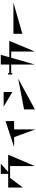

<svg xmlns="http://www.w3.org/2000/svg" viewBox="2026 -2884 947 5040"><g transform="rotate(-90 2500.0 -364.5)"><path d="M959 -624 660 77V-574H348L97 -239V-623L455 -624L456 -818H724L507 -624Z M1841 -693V-468H1623V89L1420 -468H1160Z M2605 -743V-514L2221 -743ZM2148 -207 2942 -359 2946 -356 2148 78Z M3947 -595 3675 57H3667V-545H3503L3331 57H3325V-545H3103V-517H3063V-624H3103V-595H3325V-818H3581L3517 -595Z M4132 -486H4939V-482L4132 -252Z"/></g></svg>

Font: Chokokutai
Style: Regular
Weight: 400
Designer: 108号,108go
Foundry: Font Zone 108
Version: Version 1.000; ttfautohint (v1.8.3)